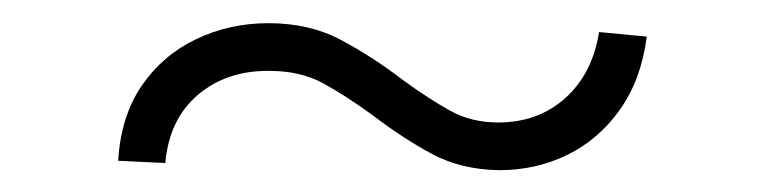

<svg xmlns="http://www.w3.org/2000/svg" viewBox="-20 -372 673 169"><path d="M84 -230.5Q86.4 -270 105 -296.9Q123.5 -323.7 152.8 -337.6Q182.1 -351.6 216.3 -351.6Q252.4 -351.6 280 -336.9Q307.6 -322.3 335 -301.3Q357.9 -284.7 376.5 -274.4Q395 -264.2 418.5 -264.2Q453.6 -264.2 477.5 -285.6Q501.5 -307.1 507.3 -343.8L549.3 -339.8Q544.4 -301.8 525.6 -275.4Q506.8 -249 479.2 -235.6Q451.7 -222.2 419.4 -222.2Q386.2 -222.7 360.6 -236.3Q335 -250 308.1 -270.5Q284.7 -287.6 264.6 -298.6Q244.6 -309.6 217.3 -309.6Q179.7 -310.1 154.3 -288.6Q128.9 -267.1 125.5 -228.5Z"/></svg>

Font: Inter 18pt ExtraLight
Style: Regular
Weight: 250
Designer: Rasmus Andersson
Foundry: rsms
Version: Version 4.001;git-66647c0bb